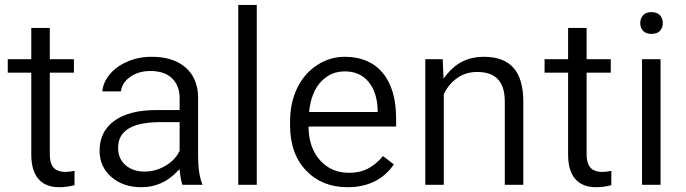

<svg xmlns="http://www.w3.org/2000/svg" viewBox="-20 -763 2804 785"><path d="M183.6 -648.9V-528.3V-521H190.9H282.2V-465.8H190.9H183.6V-458.5V-130.9Q183.6 -96.7 198.2 -78.6Q213.9 -60.1 249 -60.1Q262.7 -60.1 284.7 -64.5V-5.9Q252.4 2.4 222.7 2.4Q165.5 2.4 136.7 -31.7Q107.9 -65.9 107.9 -130.9V-458.5V-465.8H100.6H11.7V-521H100.6H107.9V-528.3V-648.9Z M726.1 -7.3Q719.7 -22.9 715.8 -56.6L713.9 -71.8L703.1 -60.5Q642.6 2.4 558.1 2.4Q482.9 2.4 434.6 -40Q387.2 -82 387.2 -146.5Q387.2 -225.1 446.8 -268.6Q507.8 -313 619.1 -313H707H714.4V-320.3V-361.8Q714.4 -412.1 683.8 -442.4Q653.3 -472.7 595.2 -472.7Q544.4 -472.7 509.8 -446.8Q494.1 -435.1 485.1 -420.4Q476.1 -405.8 474.6 -389.2H398.4Q400.9 -422.4 424.3 -453.6Q451.7 -489.3 498 -509.8Q521 -520.5 546.6 -525.6Q572.3 -530.8 600.6 -530.8Q689 -530.8 738.8 -486.8Q763.7 -465.3 776.4 -435.3Q789.1 -405.3 790 -366.7V-123.5Q790 -51.3 808.1 -7.3ZM571.3 -61.5Q615.7 -61.5 655.3 -84.5Q695.3 -107.4 713.4 -144.5L714.4 -146.5V-147.9V-256.3V-263.7H707H636.2Q462.9 -263.7 462.9 -159.2Q462.9 -113.3 493.7 -87.4Q524.4 -61.5 571.3 -61.5Z M1029.8 -7.3H954.1V-742.7H1029.8Z M1400.9 2.4Q1296.4 2.4 1231.4 -65.9Q1166 -134.3 1166 -249.5V-266.1Q1166 -304.7 1173.3 -338.9Q1180.7 -373 1195.3 -403.3Q1224.6 -463.4 1276.9 -497.1Q1328.6 -530.8 1389.6 -530.8Q1489.3 -530.8 1544.4 -465.3Q1599.6 -399.9 1599.6 -275.9V-245.6H1249H1241.7V-238.3Q1243.7 -157.2 1289.1 -106.9Q1335 -56.6 1405.8 -56.6Q1455.6 -56.6 1490.7 -77.1Q1522 -95.7 1545.9 -125L1590.3 -90.8Q1525.9 2.4 1400.9 2.4ZM1389.6 -471.2Q1370.6 -471.2 1353.3 -466.6Q1335.9 -461.9 1320.8 -452.4Q1305.7 -442.9 1292.5 -429.2Q1253.9 -387.7 1244.6 -313.5L1243.7 -305.2H1252H1516.6H1523.9V-312.5V-319.3V-319.8Q1522 -355 1512.2 -382.8Q1502.4 -410.6 1484.9 -430.7Q1449.7 -471.2 1389.6 -471.2Z M1790 -521 1792.5 -461.4 1793.5 -441.9 1805.7 -457.5Q1863.8 -530.8 1958 -530.8Q2039.1 -530.8 2079.1 -486.1Q2119.1 -441.4 2119.6 -349.1V-7.3H2043.9V-349.6Q2043.5 -409.7 2015.6 -439Q1987.8 -468.8 1930.7 -468.8Q1884.3 -468.8 1849.1 -443.8Q1814.5 -419.4 1795.4 -379.9L1794.4 -377.9V-376.5V-7.3H1718.8V-521Z M2378.4 -648.9V-528.3V-521H2385.7H2477.1V-465.8H2385.7H2378.4V-458.5V-130.9Q2378.4 -96.7 2393.1 -78.6Q2408.7 -60.1 2443.8 -60.1Q2457.5 -60.1 2479.5 -64.5V-5.9Q2447.3 2.4 2417.5 2.4Q2360.4 2.4 2331.5 -31.7Q2302.7 -65.9 2302.7 -130.9V-458.5V-465.8H2295.4H2206.5V-521H2295.4H2302.7V-528.3V-648.9Z M2680.7 -7.3H2605V-521H2680.7ZM2597.7 -668.5Q2597.7 -673.3 2598.4 -677.7Q2599.1 -682.1 2600.6 -686.3Q2602.1 -690.4 2604.2 -693.8Q2606.4 -697.3 2609.4 -700.7Q2614.7 -707 2623.3 -710.2Q2631.8 -713.4 2643.6 -713.4Q2666.5 -713.4 2678.2 -700.7Q2689.9 -687.5 2689.9 -668.5Q2689.9 -649.4 2678.2 -636.7Q2666.5 -624.5 2643.6 -624.5Q2631.8 -624.5 2623.3 -627.7Q2614.7 -630.9 2609.4 -636.7Q2603.5 -643.1 2600.6 -650.9Q2597.7 -658.7 2597.7 -668.5Z"/></svg>

Font: Vazir Light FD
Style: Light-FD
Weight: 300
Designer: Saber Rastikerdar
Foundry: Saber Rastikerdar
Version: Version 30.1.0